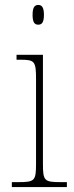

<svg xmlns="http://www.w3.org/2000/svg" viewBox="-20 -758 298 778"><path d="M135 -658C149 -658 158 -666 158 -698C158 -729 149 -738 135 -738C121 -738 112 -729 112 -698C112 -666 121 -658 135 -658ZM28 0H251V-20H227C159 -20 154 -25 154 -95V-536H47V-516H61C120 -516 126 -511 126 -438V-95C126 -25 121 -20 53 -20H28Z"/></svg>

Font: Noto Serif Devanagari SemiCondensed Thin
Style: Regular
Weight: 100
Width: 4
Designer: Universal Thirst, Indian Type Foundry and the Monotype Design Team
Foundry: Monotype Imaging Inc.
Version: Version 2.004